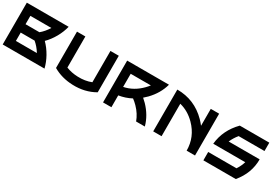

<svg xmlns="http://www.w3.org/2000/svg" viewBox="47 -1215 2836 1942"><g transform="rotate(30 1465.0 -244.0)"><path d="M0 0V-488.3H488.3Q472.2 -422.4 436.5 -358.4Q398.4 -291 350.6 -244.1Q399.4 -195.8 436.5 -129.9Q472.2 -65.9 488.3 0ZM97.7 -293H259.8Q307.6 -333 342.8 -390.6H97.7ZM97.7 -97.7H342.8Q307.6 -155.3 259.8 -195.3H97.7Z M976.6 -122.6V-488.3H1074.2V-61.5Q959 4.9 815.4 -0.5Q687 -4.9 585.9 -64V-488.3H683.6V-125Q746.1 -100.1 819.3 -97.7Q904.3 -94.2 976.6 -122.6Z M1269.5 -390.6V-237.3Q1382.8 -260.3 1469.7 -350.1Q1488.8 -369.6 1504.9 -390.6ZM1499 -244.1Q1520 -226.6 1540 -206.1Q1628.9 -114.3 1660.2 0H1558.1Q1530.8 -75.7 1469.7 -138.2Q1443.4 -165.5 1414.6 -186.5Q1346.7 -150.4 1269.5 -138.2V0H1171.9V-488.3H1660.2Q1628.9 -374 1540 -282.2Q1520 -261.7 1499 -244.1Z M1855.5 -378.9V0H1757.8V-488.3Q1960 -488.3 2103 -343.3Q2127.9 -317.9 2148.4 -291V-488.3H2246.1V0H2148.4Q2148.4 -158.7 2034.2 -274.4Q1955.6 -354 1855.5 -378.9Z M2343.8 0V-97.7H2673.8Q2705.1 -144.5 2720.2 -195.3H2346.2Q2362.3 -361.3 2487.3 -488.3H2832V-390.6H2530.3Q2492.2 -344.7 2470.2 -293H2832Q2832 -130.9 2722.2 0Z"/></g></svg>

Font: Arounder
Style: Regular
Weight: 400
Designer: Maxim Raikov
Foundry: Maxim Raikov
Version: Version 1.00 March 23, 2021, initial release